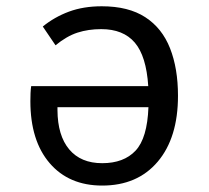

<svg xmlns="http://www.w3.org/2000/svg" viewBox="-20 -571 655 603"><path d="M299.5 -551.3Q383.6 -551.3 436.4 -516.9Q489.2 -482.6 514.1 -419.2Q539 -355.9 539 -270.3Q539 -138.5 475.4 -63.3Q411.8 11.8 301 11.8Q196.4 11.8 135.9 -58.7Q75.4 -129.2 75.4 -253.3Q75.4 -266.7 75.9 -278.2Q76.4 -289.7 77.9 -300.5H445.6Q439.5 -394.9 403.3 -437.2Q367.2 -479.5 297.9 -479.5Q257.4 -479.5 223.3 -468.5Q189.2 -457.4 154.4 -428.7L114.4 -487.7Q150.8 -517.4 196.4 -534.4Q242.1 -551.3 299.5 -551.3ZM301 -58.5Q368.7 -58.5 405.6 -97.7Q442.6 -136.9 446.2 -234.4H160.5V-225.1Q161 -145.1 197.4 -101.8Q233.8 -58.5 301 -58.5Z"/></svg>

Font: FiraCode Nerd Font Mono
Style: Regular
Weight: 400
Monospace: yes
Designer: Carrois Corporate, Edenspiekermann AG, Nikita Prokopov
Foundry: Carrois Corporate, Edenspiekermann AG, Nikita Prokopov
Version: Version 6.002;Nerd Fonts 3.4.0